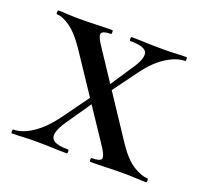

<svg xmlns="http://www.w3.org/2000/svg" viewBox="-78 -475 596 564"><g transform="rotate(20 219.5 -193.0)"><path d="M256 0Q253 0 253 -6Q253 -12 256 -12Q282 -12 285 -20.5Q288 -29 274 -51L106 -303Q81 -340 57 -357Q33 -374 15 -374Q13 -374 13 -380Q13 -386 15 -386Q30 -386 46 -385Q62 -384 77 -384Q111 -384 137 -385Q163 -386 184 -386Q186 -386 186 -380Q186 -374 184 -374Q160 -374 155.5 -366Q151 -358 166 -335L333 -83Q360 -43 386 -27.5Q412 -12 430 -12Q432 -12 432 -6Q432 0 430 0Q414 0 396 -1Q378 -2 363 -2Q329 -2 303 -1Q277 0 256 0ZM10 0Q8 0 8 -6Q8 -12 10 -12Q38 -12 69.5 -33Q101 -54 129 -92L205 -197L218 -185L149 -85Q133 -62 129 -45.5Q125 -29 137 -20.5Q149 -12 181 -12Q184 -12 184 -6Q184 0 181 0Q158 0 136.5 -1Q115 -2 81 -2Q58 -2 44 -1Q30 0 10 0ZM222 -192 211 -203 276 -301Q302 -338 297 -356Q292 -374 244 -374Q242 -374 242 -380Q242 -386 244 -386Q268 -386 289.5 -385Q311 -384 345 -384Q368 -384 382 -385Q396 -386 416 -386Q418 -386 418 -380Q418 -374 416 -374Q389 -374 357.5 -354Q326 -334 297 -294Z"/></g></svg>

Font: Cormorant Light Medium
Style: Regular
Weight: 500
Version: Version 4.000